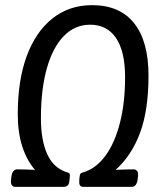

<svg xmlns="http://www.w3.org/2000/svg" viewBox="-20 -726 624 746"><path d="M40 0Q19 0 23 -30L24 -38Q28 -68 47 -68Q58 -68 77.5 -67.5Q97 -67 116 -66Q84 -103 66.5 -157Q49 -211 49 -283Q49 -414 84 -508.5Q119 -603 184 -654.5Q249 -706 338 -706Q445 -706 501 -636Q557 -566 557 -432Q557 -298 524 -209.5Q491 -121 429 -66Q448 -67 468 -67.5Q488 -68 499 -68Q508 -68 513 -61.5Q518 -55 516 -38L515 -30Q511 0 492 0H305Q294 0 290.5 -6Q287 -12 288 -27L289 -37Q290 -46 292 -50Q294 -54 302 -56Q352 -70 389 -120Q426 -170 446 -248.5Q466 -327 466 -426Q466 -526 431 -578Q396 -630 330 -630Q271 -630 228 -586Q185 -542 162 -460.5Q139 -379 139 -267Q139 -180 164 -126Q189 -72 242 -56Q250 -54 251 -49.5Q252 -45 251 -37L250 -27Q249 -11 243 -5.5Q237 0 227 0Z"/></svg>

Font: Asap Condensed Condensed Regular
Style: Italic
Weight: 400
Width: 3
Italic angle: -6°
Designer: Pablo Cosgaya
Foundry: Omnibus-Type
Version: Version 3.001; ttfautohint (v1.8.4.7-5d5b)